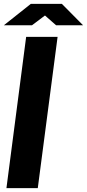

<svg xmlns="http://www.w3.org/2000/svg" viewBox="-21 -970 448 990"><path d="M407.2 -839.8H268.1L210.9 -890.1L144 -839.8H-1L138.2 -950.2H297.9ZM275.9 -779.8 173.8 0H12.2L113.8 -779.8Z"/></svg>

Font: Cooper Hewitt
Style: Bold Italic
Weight: 712
Designer: Village Type and Design LLC
Foundry: Cooper Hewitt Smithsonian Design Museum
Version: 1.000